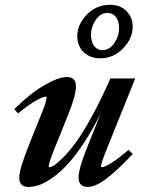

<svg xmlns="http://www.w3.org/2000/svg" viewBox="-20 -753 589 785"><path d="M389.6 -514.6Q348.1 -514.6 322 -540Q295.9 -565.4 295.9 -604.5Q295.9 -653.3 335.2 -693.4Q374.5 -733.4 429.2 -733.4Q472.7 -733.4 497.6 -707Q522.5 -680.7 522.5 -644.5Q522.5 -595.7 483.2 -555.2Q443.8 -514.6 389.6 -514.6ZM398.4 -547.9Q427.7 -547.9 447.3 -576.7Q466.8 -605.5 466.8 -638.7Q466.8 -666 454.1 -683.1Q441.4 -700.2 419.9 -700.2Q390.6 -700.2 371.3 -671.6Q352.1 -643.1 352.1 -609.9Q352.1 -583 364.7 -565.4Q377.4 -547.9 398.4 -547.9ZM96.2 11.2Q58.6 11.2 58.6 -26.9Q58.6 -60.5 99.6 -163.6L149.4 -287.1Q170.4 -338.4 170.4 -354Q170.4 -357.9 166.5 -357.9Q156.2 -357.9 127.7 -342Q99.1 -326.2 53.7 -289.6L38.1 -306.6Q104.5 -372.1 161.9 -405Q219.2 -438 253.9 -438Q290.5 -438 290.5 -399.9Q290.5 -363.8 260.3 -288.1L204.1 -148.4Q179.2 -86.4 179.2 -73.2Q179.2 -69.3 183.1 -69.3Q188.5 -69.3 200.4 -76.4Q212.4 -83.5 236.6 -107.4Q260.7 -131.3 288.3 -168.2Q315.9 -205.1 354.2 -274.4Q392.6 -343.8 431.2 -432.1H532.7L417.5 -146Q393.1 -85.9 393.1 -73.7Q393.1 -69.3 397 -69.3Q406.7 -69.3 434.6 -86.4Q462.4 -103.5 505.4 -140.1L522.9 -123.5Q459.5 -56.2 415 -22.5Q370.6 11.2 338.9 11.2Q301.3 11.2 301.3 -26.9Q301.3 -61.5 331.1 -137.2L391.1 -287.6Q357.4 -220.7 322.5 -168Q287.6 -115.2 257.1 -82.3Q226.6 -49.3 196.5 -27.6Q166.5 -5.9 142.3 2.7Q118.2 11.2 96.2 11.2Z"/></svg>

Font: Elstob 14pt
Style: Bold Italic
Weight: 700
Italic angle: -20°
Designer: Peter S. Baker
Version: Version 1.015